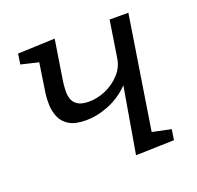

<svg xmlns="http://www.w3.org/2000/svg" viewBox="-100 -637 765 747"><g transform="rotate(-20 282.5 -263.5)"><path d="M341.6 3.3 396.6 -317.9 433 -356.4Q422 -303.6 385.7 -266.8Q349.3 -229.9 301.3 -210.4Q253.3 -190.9 205.6 -190.9Q161.3 -190.9 136.8 -205.9Q112.3 -220.9 102.1 -244.7Q91.9 -268.5 90.9 -295Q89.9 -321.5 93.2 -344.2L113.9 -481.5L130.3 -460.8L39.3 -482.5L45.7 -525.4L199.3 -531.4L173.3 -366.3Q170.9 -349.3 169.9 -329.5Q168.9 -309.7 173.9 -293.3Q178.9 -276.8 194.7 -266Q210.5 -255.2 241.1 -255.2Q277.1 -255.2 311.5 -270.3Q346 -285.5 371.3 -312.9Q396.6 -340.4 401.9 -376.4L425.6 -528H503.2L427.3 -46.2L415.6 -63.9L506.9 -44.5L500.2 -1.3Z"/></g></svg>

Font: Bitter Thin
Style: Italic
Weight: 100
Italic angle: -9°
Designer: Sol Matas, and Bitter project Authors
Foundry: Sol Matas
Version: Version 2.002